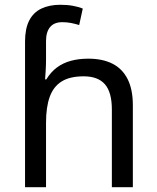

<svg xmlns="http://www.w3.org/2000/svg" viewBox="-20 -785 657 805"><path d="M85 -611Q85 -665 102.5 -699Q120 -733 153.5 -749Q187 -765 233 -765Q262 -765 286.5 -760.5Q311 -756 327 -749L312 -680Q296 -685 278.5 -688.5Q261 -692 241 -692Q207 -692 190 -671.5Q173 -651 173 -613V-535Q173 -513 171.5 -488Q170 -463 169 -452H174Q193 -483 218.5 -502Q244 -521 277 -530Q310 -539 350 -539Q410 -539 451.5 -518Q493 -497 515 -453.5Q537 -410 537 -343V0H449V-326Q449 -398 420 -431.5Q391 -465 331 -465Q273 -465 238.5 -443.5Q204 -422 188.5 -379Q173 -336 173 -271V0H85Z"/></svg>

Font: utelugu25
Style: Book
Weight: 400
Designer: Jelle Bosma - Monotype Design Team
Foundry: Monotype Imaging Inc.
Version: Version 2.003